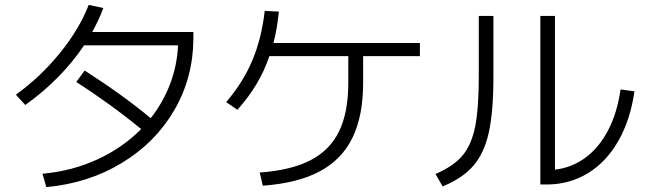

<svg xmlns="http://www.w3.org/2000/svg" viewBox="-20 -770 2633 783"><path d="M555.7 -243.7Q428.2 -348.1 291 -435.5L325.2 -482.4Q477.1 -385.3 594.7 -288.1Q645 -352.1 673.6 -427.2Q702.1 -502.4 706.1 -585H322.8Q277.3 -517.1 216.6 -455.3Q155.8 -393.6 83 -341.8L44.9 -383.8Q146 -457 224.9 -554.4Q303.7 -651.9 341.8 -750L401.4 -737.3Q382.8 -687.5 356 -639.6H768.6V-613.3Q768.1 -454.1 691.2 -321.5Q614.3 -189 477.8 -106Q341.3 -22.9 168.9 -6.8L153.3 -61.5Q273.9 -72.3 377.2 -119.9Q480.5 -167.5 555.7 -243.7Z M1400.4 -432.6V-541H1078.6Q1058.1 -480.5 1025.9 -426.8Q993.7 -373 948.2 -322.3L902.3 -353.5Q971.2 -434.1 1008.8 -522.9Q1046.4 -611.8 1059.6 -725.6L1117.2 -722.7Q1110.8 -655.3 1095.2 -594.7H1692.4V-541H1460.9V-432.6Q1460.9 -297.9 1417.5 -208.5Q1374 -119.1 1283.7 -71Q1193.4 -22.9 1051.8 -12.7L1039.1 -66.4Q1167.5 -75.7 1246.6 -116.7Q1325.7 -157.7 1363 -234.9Q1400.4 -312 1400.4 -432.6Z M2183.6 -705.1H2243.2V-78.1Q2313 -86.4 2368.4 -127.7Q2423.8 -168.9 2460.4 -239.5Q2497.1 -310.1 2510.7 -405.3L2567.4 -397.5Q2550.8 -281.7 2502 -195.8Q2453.1 -109.9 2377.7 -63.7Q2302.2 -17.6 2209 -17.6H2183.6ZM1932.6 -460V-705.1H1992.2V-456.1Q1992.2 -314.5 1973.4 -229.7Q1954.6 -145 1910.4 -94Q1866.2 -43 1785.2 -9.8L1755.9 -60.5Q1828.1 -91.3 1865.2 -134.5Q1902.3 -177.7 1917.5 -252.4Q1932.6 -327.1 1932.6 -460Z"/></svg>

Font: Pretendard GOV Light
Style: Regular
Weight: 300
Designer: Base glyphs from Inter by Rasmus Andersson; Hangeul glyphs from Noto Sans CJK(Source Han Sans) by Jang Soo-young and Kan
Foundry: Kil Hyung-jin
Version: Version 1.309